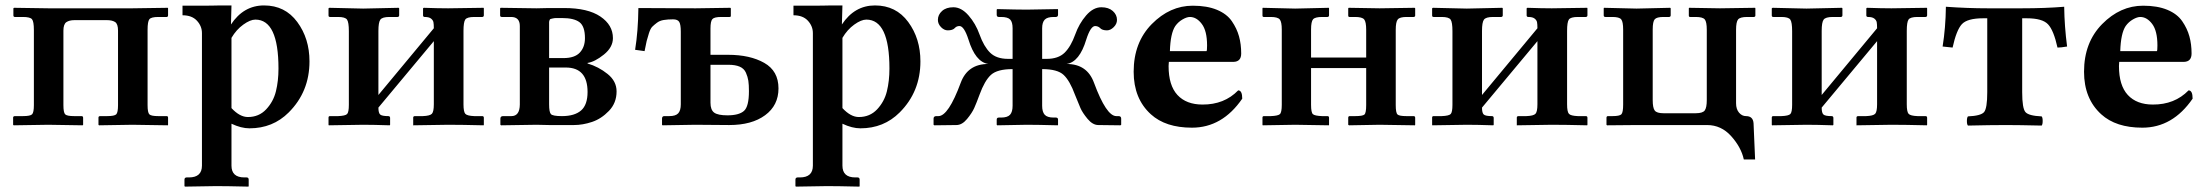

<svg xmlns="http://www.w3.org/2000/svg" viewBox="-20 -465 8217 714"><path d="M106 -353Q106 -385.3 98.9 -393.6Q91.8 -401.9 64.9 -401.9H35.2Q30.3 -401.9 29.8 -407.2V-434.1L32.2 -436L160.2 -434.1H252H377.9H472.2L604 -436L605 -434.1V-408.2Q605 -402.3 600.1 -401.9H568.8Q542 -401.9 535.4 -393.3Q528.8 -384.8 528.8 -354V-74.2Q528.8 -46.4 535.4 -39.8Q542 -33.2 568.8 -33.2H600.1Q605 -33.2 605 -26.9V-1L604 1L472.2 -1L348.1 1L346.2 -1V-27.8Q346.2 -32.7 352.1 -33.2H377.9Q405.8 -33.2 412.4 -40Q418.9 -46.9 418.9 -74.2V-351.1Q418.9 -376 408 -383.1Q397 -390.1 377.9 -390.1H256.8Q237.8 -390.1 226.8 -382.6Q215.8 -375 215.8 -351.1V-74.2Q215.8 -46.4 222.4 -39.8Q229 -33.2 255.9 -33.2H283.2Q289.1 -33.2 289.1 -26.9V-1L287.1 1L159.2 -1L30.8 1L28.8 -1V-27.8Q28.8 -32.7 35.2 -33.2H64.9Q92.8 -33.2 99.4 -40Q106 -46.9 106 -74.2Z M840.8 -324.2V-63Q871.6 -29.8 901.9 -29.8Q942.9 -29.8 969.7 -58.3Q996.6 -86.9 1006.1 -125.5Q1015.6 -164.1 1015.6 -210Q1015.6 -392.1 929.7 -392.1Q910.6 -392.1 884.8 -373.5Q858.9 -355 840.8 -324.2ZM731 150.9V-341.8Q731 -367.7 712.4 -387.9Q693.8 -408.2 658.7 -408.2V-443.8Q796.9 -443.8 800.8 -444.8H840.8L838.9 -374Q885.7 -444.8 961.9 -444.8Q1040 -444.8 1085.4 -383.3Q1130.9 -321.8 1130.9 -236.8Q1130.9 -124 1053.7 -46.9Q994.6 12.2 907.7 12.2Q877 12.2 840.8 -4.9V150.9Q840.8 194.8 888.7 194.8H897Q904.8 194.8 904.8 203.1V227.1L903.8 229Q822.8 227.1 783.7 227.1L668 229L666 227.1V203.1Q666 195.3 673.8 194.8H682.6Q731 194.8 731 150.9Z M1330.6 -433.1 1462.4 -436 1464.4 -434.1V-408.2Q1464.4 -402.3 1458.5 -401.9H1428.2Q1401.4 -401.9 1394.3 -391.8Q1387.2 -381.8 1387.2 -350.1V-111.8L1593.3 -359.9Q1593.3 -375 1591.8 -382.6Q1590.3 -390.1 1582.8 -396Q1575.2 -401.9 1559.6 -401.9Q1553.7 -401.9 1553.2 -407.2V-434.1L1555.7 -436Q1610.8 -434.1 1646.5 -434.1L1778.3 -436L1779.3 -434.1V-408.2Q1779.3 -402.3 1773.4 -401.9H1743.7Q1716.8 -401.9 1710.2 -392.3Q1703.6 -382.8 1703.6 -350.1V-77.1Q1703.6 -49.3 1710.4 -41.7Q1717.3 -34.2 1743.7 -33.2H1773.4Q1779.3 -33.2 1779.3 -26.9V-1L1778.3 1Q1697.3 -1 1646.5 -1L1516.6 1V-1V-27.8Q1516.6 -32.7 1522.5 -33.2H1552.2Q1579.1 -34.2 1586.2 -42Q1593.3 -49.8 1593.3 -77.1V-312L1387.2 -64.9Q1387.2 -44.9 1393.8 -39.1Q1400.4 -33.2 1424.3 -33.2Q1430.2 -33.2 1430.7 -26.9V-1L1429.2 1Q1369.1 -1 1330.6 -1L1202.6 1L1201.7 -1V-27.8Q1201.7 -32.7 1206.5 -33.2H1237.3Q1264.2 -34.2 1270.8 -41Q1277.3 -47.9 1277.3 -75.2V-349.1Q1277.3 -382.3 1270.5 -392.1Q1263.7 -401.9 1237.3 -401.9H1207.5Q1201.7 -401.9 1201.7 -407.2V-434.1L1204.6 -436Z M2022 -249H2075.2Q2117.2 -249 2136.2 -269.5Q2155.3 -290 2155.3 -323.2Q2155.3 -367.2 2134.8 -382.6Q2114.3 -397.9 2069.8 -397.9Q2056.6 -397.9 2049.3 -397.9Q2042 -397.9 2036.1 -396.5Q2030.3 -395 2027.6 -394.5Q2024.9 -394 2023.4 -389.4Q2022 -384.8 2022 -383.8Q2022 -382.8 2022 -375Q2022 -367.2 2022 -363.8ZM2022 -213.9V-77.1Q2022 -48.3 2028.6 -40.8Q2035.2 -33.2 2069.8 -33.2Q2116.7 -33.2 2140.9 -54.2Q2165 -75.2 2165 -123Q2165 -213.9 2084 -213.9ZM1843.3 1 1840.8 -1V-23.9Q1840.8 -32.7 1850.1 -33.2H1881.8Q1912.6 -33.2 1913.1 -76.2V-368.2Q1913.1 -402.3 1879.9 -401.9H1846.2Q1840.3 -401.9 1839.8 -407.2V-434.1L1841.8 -436L1975.1 -434.1L2021 -435.1H2078.1Q2166 -435.1 2212.6 -403.6Q2259.3 -372.1 2259.3 -323.2Q2259.3 -289.1 2225.6 -262Q2191.9 -234.9 2165 -231V-229Q2206.1 -216.8 2239.5 -189.9Q2272.9 -163.1 2272.9 -125Q2272.9 -82 2244.4 -52.5Q2215.8 -22.9 2181.4 -11.5Q2147 0 2114.3 0H2022L1975.1 -1Z M2511.7 -77.1V-347.2Q2511.7 -374 2505.9 -383.5Q2500 -393.1 2482.9 -393.1Q2462.9 -393.1 2448 -390.6Q2433.1 -388.2 2422.6 -380.1Q2412.1 -372.1 2405.5 -365.5Q2398.9 -358.9 2393.3 -341.6Q2387.7 -324.2 2384.8 -312.5Q2381.8 -300.8 2377 -274.9L2341.8 -279.8Q2353 -348.6 2354 -435.1L2566.9 -434.1L2695.8 -436L2697.8 -434.1V-405.8Q2697.8 -401.9 2692.9 -401.9H2662.1Q2636.2 -401.9 2629.2 -394Q2622.1 -386.2 2622.1 -358.9V-261.2H2688Q2769 -261.2 2822 -231.2Q2875 -201.2 2875 -136.2Q2875 -73.2 2825.4 -36.6Q2775.9 0 2691.9 0L2564.9 -1L2443.8 1L2441.9 -1V-23.9Q2441.9 -32.7 2449.7 -33.2H2468.8Q2492.7 -33.2 2502.2 -43.7Q2511.7 -54.2 2511.7 -77.1ZM2765.1 -126Q2765.1 -149.9 2762.9 -164.6Q2760.7 -179.2 2753.9 -194.6Q2747.1 -210 2731 -217Q2714.8 -224.1 2689 -224.1H2622.1V-83Q2622.1 -56.2 2636 -46.1Q2649.9 -36.1 2685.1 -36.1Q2728 -36.1 2746.6 -52.5Q2765.1 -68.8 2765.1 -126Z M3112.8 -324.2V-63Q3143.6 -29.8 3173.8 -29.8Q3214.8 -29.8 3241.7 -58.3Q3268.6 -86.9 3278.1 -125.5Q3287.6 -164.1 3287.6 -210Q3287.6 -392.1 3201.7 -392.1Q3182.6 -392.1 3156.7 -373.5Q3130.9 -355 3112.8 -324.2ZM3002.9 150.9V-341.8Q3002.9 -367.7 2984.4 -387.9Q2965.8 -408.2 2930.7 -408.2V-443.8Q3068.8 -443.8 3072.8 -444.8H3112.8L3110.8 -374Q3157.7 -444.8 3233.9 -444.8Q3312 -444.8 3357.4 -383.3Q3402.8 -321.8 3402.8 -236.8Q3402.8 -124 3325.7 -46.9Q3266.6 12.2 3179.7 12.2Q3148.9 12.2 3112.8 -4.9V150.9Q3112.8 194.8 3160.6 194.8H3168.9Q3176.8 194.8 3176.8 203.1V227.1L3175.8 229Q3094.7 227.1 3055.7 227.1L2939.9 229L2938 227.1V203.1Q2938 195.3 2945.8 194.8H2954.6Q3002.9 194.8 3002.9 150.9Z M3855.5 -208V-71.8Q3855.5 -48.8 3865 -38.3Q3874.5 -27.8 3898.4 -27.8H3906.7Q3914.6 -27.8 3914.6 -20V-1L3913.6 1Q3837.4 -1 3798.3 -1L3688.5 1L3686.5 -1V-20Q3686.5 -27.8 3694.3 -27.8H3702.6Q3726.6 -27.8 3736.1 -38.3Q3745.6 -48.8 3745.6 -71.8V-208Q3688.5 -208 3665 -186.5Q3641.6 -165 3622.6 -112.8Q3611.3 -82 3603 -63.5Q3594.7 -44.9 3576.2 -22.5Q3557.6 0 3536.6 0L3454.6 1L3451.7 -1V-23.9Q3451.7 -32.7 3461.4 -33.2H3469.7Q3506.8 -33.2 3552.7 -157.2Q3578.6 -227.1 3654.8 -227.1Q3606.9 -234.9 3581.5 -317.9Q3565.4 -367.7 3548.3 -368.2Q3537.1 -368.2 3530.8 -360.8Q3522.9 -352.1 3504.4 -352.1Q3491.2 -352.1 3479.5 -364Q3467.8 -376 3467.8 -391.1Q3467.8 -410.2 3483.2 -424.1Q3498.5 -438 3525.4 -438Q3555.2 -438 3581.8 -407.5Q3608.4 -377 3622.6 -336.9Q3638.7 -292 3662.1 -269Q3685.5 -246.1 3728.5 -246.1H3745.6V-359.9Q3745.6 -382.8 3736.6 -392.3Q3727.5 -401.9 3702.6 -401.9H3694.3Q3686.5 -401.9 3686.5 -410.2V-429.2L3688.5 -431.2Q3763.7 -429.2 3798.3 -429.2L3913.6 -431.2L3914.6 -429.2V-410.2Q3914.6 -402.3 3906.7 -401.9H3898.4Q3874.5 -401.9 3865 -391.8Q3855.5 -381.8 3855.5 -359.9V-246.1H3872.6Q3915.5 -246.1 3939 -269Q3962.4 -292 3978.5 -336.9Q3992.7 -377 4019 -407.5Q4045.4 -438 4075.7 -438Q4102.5 -438 4118.2 -424.1Q4133.8 -410.2 4133.8 -391.1Q4133.8 -376 4121.6 -364Q4109.4 -352.1 4096.7 -352.1Q4078.6 -352.1 4070.8 -360.8Q4064 -367.7 4052.7 -368.2Q4035.6 -368.2 4019.5 -317.9Q3994.6 -234.9 3946.8 -227.1Q4022.9 -227.1 4048.3 -157.2Q4094.2 -33.2 4131.3 -33.2H4139.6Q4149.4 -33.2 4149.4 -23.9V-1L4146.5 1L4064.5 0Q4043.5 0 4024.4 -22.9Q4005.4 -45.9 3998 -63Q3990.7 -80.1 3977.5 -112.8Q3958.5 -164.6 3935.5 -186.3Q3912.6 -208 3855.5 -208Z M4330.6 -274.9H4466.8Q4468.8 -276.9 4468.8 -295.9Q4468.8 -350.1 4449.2 -376Q4429.7 -401.9 4404.8 -401.9Q4393.6 -401.9 4377.7 -392.8Q4361.8 -383.8 4350.6 -368.2Q4332.5 -340.8 4330.6 -274.9ZM4584.5 -128.9Q4599.6 -128.9 4599.6 -98.1Q4525.4 9.8 4412.6 9.8Q4314.5 9.8 4259.8 -40Q4195.8 -98.1 4195.8 -198.2Q4195.8 -307.1 4263.2 -375.5Q4330.6 -443.8 4415.5 -443.8Q4468.8 -443.8 4505.6 -428.5Q4542.5 -413.1 4561 -386Q4579.6 -358.9 4587.6 -329.8Q4595.7 -300.8 4595.7 -266.1Q4595.7 -235.4 4566.9 -234.9H4326.7Q4326.7 -232.9 4326.2 -228Q4325.7 -223.1 4325.7 -219.2Q4325.7 -147.5 4358.6 -111.8Q4391.6 -76.2 4451.7 -76.2Q4532.7 -75.7 4584.5 -128.9Z M4746.6 -355Q4746.6 -383.8 4739 -392.8Q4731.4 -401.9 4705.6 -401.9H4679.7Q4674.8 -401.9 4674.8 -407.2V-434.1L4675.8 -436L4796.4 -433.1L4921.4 -436L4922.4 -434.1V-408.2Q4922.4 -402.3 4916.5 -401.9H4896.5Q4870.6 -401.9 4863 -393.3Q4855.5 -384.8 4855.5 -355V-251H5060.5V-354Q5060.5 -383.8 5053 -392.8Q5045.4 -401.9 5019.5 -401.9H4998.5Q4993.7 -401.9 4993.7 -407.2V-434.1L4995.6 -436L5110.4 -434.1L5240.7 -436L5242.7 -434.1V-407.2Q5242.7 -402.3 5236.8 -401.9H5210.4Q5185.5 -401.9 5178 -392.8Q5170.4 -383.8 5170.4 -354V-74.2Q5170.4 -45.4 5177 -39.3Q5183.6 -33.2 5210.4 -33.2H5236.8Q5242.7 -33.2 5242.7 -26.9V-1L5241.7 1L5110.4 -1L4996.6 1L4993.7 -1V-26.9Q4993.7 -32.7 4998.5 -33.2H5019.5Q5047.4 -33.2 5054 -39.1Q5060.5 -44.9 5060.5 -74.2V-211.9H4855.5V-75.2Q4855.5 -46.4 4862.5 -40.3Q4869.6 -34.2 4896.5 -33.2H4916.5Q4922.4 -33.2 4922.4 -26.9V-1L4921.4 1L4796.4 -1L4675.8 1L4674.8 -1V-27.8Q4674.8 -32.7 4679.7 -33.2H4705.6Q4732.4 -34.2 4739.5 -40.5Q4746.6 -46.9 4746.6 -75.2Z M5434.6 -433.1 5566.4 -436 5568.4 -434.1V-408.2Q5568.4 -402.3 5562.5 -401.9H5532.2Q5505.4 -401.9 5498.3 -391.8Q5491.2 -381.8 5491.2 -350.1V-111.8L5697.3 -359.9Q5697.3 -375 5695.8 -382.6Q5694.3 -390.1 5686.8 -396Q5679.2 -401.9 5663.6 -401.9Q5657.7 -401.9 5657.2 -407.2V-434.1L5659.7 -436Q5714.8 -434.1 5750.5 -434.1L5882.3 -436L5883.3 -434.1V-408.2Q5883.3 -402.3 5877.4 -401.9H5847.7Q5820.8 -401.9 5814.2 -392.3Q5807.6 -382.8 5807.6 -350.1V-77.1Q5807.6 -49.3 5814.5 -41.7Q5821.3 -34.2 5847.7 -33.2H5877.4Q5883.3 -33.2 5883.3 -26.9V-1L5882.3 1Q5801.3 -1 5750.5 -1L5620.6 1V-1V-27.8Q5620.6 -32.7 5626.5 -33.2H5656.2Q5683.1 -34.2 5690.2 -42Q5697.3 -49.8 5697.3 -77.1V-312L5491.2 -64.9Q5491.2 -44.9 5497.8 -39.1Q5504.4 -33.2 5528.3 -33.2Q5534.2 -33.2 5534.7 -26.9V-1L5533.2 1Q5473.1 -1 5434.6 -1L5306.6 1L5305.7 -1V-27.8Q5305.7 -32.7 5310.5 -33.2H5341.3Q5368.2 -34.2 5374.8 -41Q5381.3 -47.9 5381.3 -75.2V-349.1Q5381.3 -382.3 5374.5 -392.1Q5367.7 -401.9 5341.3 -401.9H5311.5Q5305.7 -401.9 5305.7 -407.2V-434.1L5308.6 -436Z M6327.1 -354Q6327.1 -383.8 6319.6 -392.8Q6312 -401.9 6286.1 -401.9H6265.1Q6260.3 -401.9 6260.3 -407.2V-434.1L6261.2 -436L6376 -434.1L6506.8 -436L6507.8 -434.1V-407.2Q6507.8 -402.3 6502 -401.9H6477.1Q6451.2 -401.9 6443.6 -392.8Q6436 -383.8 6436 -354V-81.1Q6436 -59.1 6447 -46.1Q6458 -33.2 6473.1 -33.2Q6499 -33.2 6501 -6.8L6506.8 127.9H6464.8Q6455.1 83 6418 41.5Q6380.9 0 6328.1 0H6066.9L5956.1 1L5954.1 -1V-26.9Q5954.1 -32.7 5959 -33.2H5976.1Q6002.9 -33.2 6009.5 -40Q6016.1 -46.9 6016.1 -76.2V-355Q6016.1 -383.8 6009 -392.8Q6002 -401.9 5976.1 -401.9H5950.2Q5944.3 -401.9 5943.8 -407.2V-434.1L5944.8 -436L6065.9 -433.1L6190.9 -436L6192.9 -434.1V-408.2Q6192.9 -402.3 6187 -401.9H6166Q6141.1 -401.9 6133.5 -393.3Q6126 -384.8 6126 -355V-92.8Q6126 -64 6133.5 -54Q6141.1 -43.9 6166 -43.9H6286.1Q6312 -43.9 6319.6 -54.4Q6327.1 -64.9 6327.1 -92.8Z M6697.8 -433.1 6829.6 -436 6831.5 -434.1V-408.2Q6831.5 -402.3 6825.7 -401.9H6795.4Q6768.6 -401.9 6761.5 -391.8Q6754.4 -381.8 6754.4 -350.1V-111.8L6960.4 -359.9Q6960.4 -375 6959 -382.6Q6957.5 -390.1 6950 -396Q6942.4 -401.9 6926.8 -401.9Q6920.9 -401.9 6920.4 -407.2V-434.1L6922.9 -436Q6978 -434.1 7013.7 -434.1L7145.5 -436L7146.5 -434.1V-408.2Q7146.5 -402.3 7140.6 -401.9H7110.8Q7084 -401.9 7077.4 -392.3Q7070.8 -382.8 7070.8 -350.1V-77.1Q7070.8 -49.3 7077.6 -41.7Q7084.5 -34.2 7110.8 -33.2H7140.6Q7146.5 -33.2 7146.5 -26.9V-1L7145.5 1Q7064.5 -1 7013.7 -1L6883.8 1V-1V-27.8Q6883.8 -32.7 6889.6 -33.2H6919.4Q6946.3 -34.2 6953.4 -42Q6960.4 -49.8 6960.4 -77.1V-312L6754.4 -64.9Q6754.4 -44.9 6761 -39.1Q6767.6 -33.2 6791.5 -33.2Q6797.4 -33.2 6797.9 -26.9V-1L6796.4 1Q6736.3 -1 6697.8 -1L6569.8 1L6568.8 -1V-27.8Q6568.8 -32.7 6573.7 -33.2H6604.5Q6631.3 -34.2 6637.9 -41Q6644.5 -47.9 6644.5 -75.2V-349.1Q6644.5 -382.3 6637.7 -392.1Q6630.9 -401.9 6604.5 -401.9H6574.7Q6568.8 -401.9 6568.8 -407.2V-434.1L6571.8 -436Z M7370.1 -122.1V-397H7355Q7295.9 -397 7275.6 -375Q7255.4 -353 7241.2 -288.1L7204.1 -292Q7215.3 -361.8 7216.3 -439.9Q7296.4 -434.1 7372.1 -434.1H7498Q7586.9 -434.1 7656.2 -439.9Q7657.2 -366.7 7667 -292Q7644 -288.1 7631.3 -288.1Q7617.2 -352.1 7596.2 -374.5Q7575.2 -397 7517.1 -397H7500V-122.1Q7500 -62 7512.2 -48.1Q7524.4 -34.2 7572.3 -32.2Q7576.2 -28.3 7576.2 -15.1Q7576.2 -2 7572.3 2Q7486.3 0 7440.4 0Q7382.3 0 7298.3 2Q7294.4 -2 7294.4 -14.9Q7294.4 -27.8 7298.3 -32.2Q7346.2 -34.2 7358.2 -48.1Q7370.1 -62 7370.1 -122.1Z M7864.7 -274.9H8001Q8002.9 -276.9 8002.9 -295.9Q8002.9 -350.1 7983.4 -376Q7963.9 -401.9 7939 -401.9Q7927.7 -401.9 7911.9 -392.8Q7896 -383.8 7884.8 -368.2Q7866.7 -340.8 7864.7 -274.9ZM8118.7 -128.9Q8133.8 -128.9 8133.8 -98.1Q8059.6 9.8 7946.8 9.8Q7848.6 9.8 7793.9 -40Q7730 -98.1 7730 -198.2Q7730 -307.1 7797.4 -375.5Q7864.7 -443.8 7949.7 -443.8Q8002.9 -443.8 8039.8 -428.5Q8076.7 -413.1 8095.2 -386Q8113.8 -358.9 8121.8 -329.8Q8129.9 -300.8 8129.9 -266.1Q8129.9 -235.4 8101.1 -234.9H7860.8Q7860.8 -232.9 7860.4 -228Q7859.9 -223.1 7859.9 -219.2Q7859.9 -147.5 7892.8 -111.8Q7925.8 -76.2 7985.8 -76.2Q8066.9 -75.7 8118.7 -128.9Z"/></svg>

Font: Linux Libertine
Style: Bold
Weight: 700
Designer: Philipp H. Poll
Foundry: Philipp H. Poll
Version: Version 5.0.3